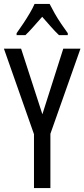

<svg xmlns="http://www.w3.org/2000/svg" viewBox="-20 -963 432 983"><path d="M197 -378 304 -714H392L238 -278V0H154V-276L0 -714H88ZM234 -943Q245 -921 260 -894.5Q275 -868 293 -841.5Q311 -815 327 -793V-783H282Q261 -803 240 -827Q219 -851 196 -877Q173 -851 150.5 -825.5Q128 -800 110 -783H65V-793Q83 -818 100.5 -844.5Q118 -871 133 -896.5Q148 -922 157 -943Z"/></svg>

Font: Noto Sans ExtraCondensed
Style: Regular
Weight: 400
Width: 2
Designer: Monotype Design Team
Foundry: Monotype Imaging Inc.
Version: Version 2.013